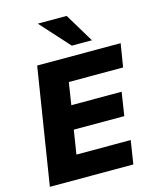

<svg xmlns="http://www.w3.org/2000/svg" viewBox="-135 -1033 914 1124"><g transform="rotate(-15 321.5 -470.5)"><path d="M25 0 137 -705H643L620 -564H291L270 -429H575L553 -287H247L224 -142H553L531 0ZM363 -765 204 -941H379L485 -765Z"/></g></svg>

Font: Mulish Black
Style: Italic
Weight: 900
Italic angle: -9°
Designer: Vernon Adams
Foundry: Vernon Adams
Version: Version 3.603; ttfautohint (v1.8.3)